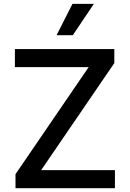

<svg xmlns="http://www.w3.org/2000/svg" viewBox="-20 -984 679 1004"><path d="M61.1 0V-73.2L443.5 -632.8H57.9V-727.3H577.8V-654.1L195.3 -94.5H581V0ZM275.9 -800.1 359 -963.8H470.9L360.8 -800.1Z"/></svg>

Font: InterMG Medium
Style: Regular
Weight: 500
Designer: Rasmus Andersson
Foundry: rsms
Version: Version 3.019;December 26, 2023;FontCreator 15.0.0.2955 64-b